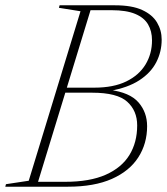

<svg xmlns="http://www.w3.org/2000/svg" viewBox="-52 -705 630 725"><path d="M272.5 -666.5 282 -685H382.5Q446.5 -685 485 -667.2Q523.5 -649.5 541 -620Q558.5 -590.5 558.5 -555.5Q558.5 -509.5 538 -469.8Q517.5 -430 474 -401.8Q430.5 -373.5 361.5 -361.5L362.5 -365.5Q438 -356 470.8 -318.5Q503.5 -281 503.5 -228.5Q503.5 -162.5 470.2 -110.8Q437 -59 370.5 -29.5Q304 0 204.5 0H73L74 -18.5H194Q287 -18.5 347.2 -45.2Q407.5 -72 436.8 -119.8Q466 -167.5 466 -231.5Q466 -287 428.2 -321Q390.5 -355 296 -355H176.5L184 -374H304.5Q376.5 -374 424.8 -397.5Q473 -421 497.5 -461.5Q522 -502 522 -552.5Q522 -587.5 507 -613Q492 -638.5 458.5 -652.5Q425 -666.5 369.5 -666.5ZM252 -662.5 170.5 -675.5 173 -685H295.5L86 0H-32L-29.5 -9.5L56.5 -22.5Z"/></svg>

Font: Newsreader 36pt ExtraLight
Style: Italic
Weight: 250
Italic angle: -17°
Designer: Hugues Gentile
Foundry: Production Type
Version: Version 1.003